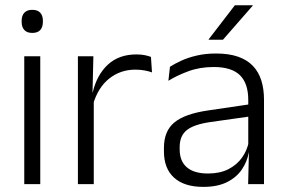

<svg xmlns="http://www.w3.org/2000/svg" viewBox="-20 -702 1090 732"><path d="M72.5 0V-487.5H133.5V0ZM103 -576.5Q83 -576.5 72.8 -587.5Q62.5 -598.5 62.5 -619V-622.5Q62.5 -642.5 72.8 -653.5Q83 -664.5 103 -664.5Q123.5 -664.5 133.5 -653.5Q143.5 -642.5 143.5 -622.5V-619Q143.5 -598.5 133.5 -587.5Q123.5 -576.5 103 -576.5Z M334 -301.5 318.5 -348 333.5 -350Q349.5 -417 391.5 -455.8Q433.5 -494.5 500 -494.5Q517.5 -494.5 531.5 -491.8Q545.5 -489 555.5 -485L559.5 -426Q547 -430.5 531 -433.5Q515 -436.5 496 -436.5Q439 -436.5 396 -402.2Q353 -368 334 -301.5ZM277 0V-487.5H336L332.5 -341L337.5 -336V0Z M926 0 929 -121.5 926.5 -131V-288.5V-321Q926.5 -384 894.8 -415.2Q863 -446.5 795 -446.5Q742 -446.5 698.5 -430.5Q655 -414.5 622 -394L628 -447.5Q646 -459 671.5 -470.8Q697 -482.5 730.2 -490.2Q763.5 -498 803.5 -498Q852.5 -498 887.2 -486Q922 -474 944 -451Q966 -428 976.2 -395.5Q986.5 -363 986.5 -322.5V0ZM755 10.5Q682.5 10.5 643.8 -24.5Q605 -59.5 605 -125V-138Q605 -202.5 644.8 -235.2Q684.5 -268 773.5 -281L936.5 -305L939.5 -259L781 -236.5Q719 -227.5 692 -205.8Q665 -184 665 -141.5V-132.5Q665 -87.5 692.5 -64Q720 -40.5 773 -40.5Q818.5 -40.5 850.8 -57Q883 -73.5 902.8 -101.2Q922.5 -129 929 -163.5L941 -120.5H928.5Q922.5 -86 902.2 -56Q882 -26 845.8 -7.8Q809.5 10.5 755 10.5ZM875.5 -682H944V-681L830 -550.5H775.5V-552Z"/></svg>

Font: Anek Latin Medium Light
Style: Regular
Weight: 300
Version: Version 1.003